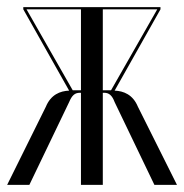

<svg xmlns="http://www.w3.org/2000/svg" viewBox="-24 -516 514 536"><path d="M407 0H470L361 -218C347 -252 321 -262 296 -263L424 -490V-496H41V-490L169 -263C144 -262 118 -252 104 -218L-4 0H58L169 -231C177 -250 185 -257 199 -257H202V0H263V-257H267C280 -257 289 -250 296 -231ZM179 -264 50 -490H202V-264ZM263 -264V-490H415L286 -264Z"/></svg>

Font: Moniqa Display
Style: Regular
Weight: 400
Designer: Rajesh Rajput
Foundry: Rajesh Rajput
Version: Version 1.000